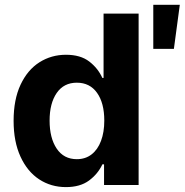

<svg xmlns="http://www.w3.org/2000/svg" viewBox="-20 -763 762 792"><path d="M36.1 -264.6Q36.1 -352.5 64.9 -413.8Q93.8 -475.1 142.8 -506.1Q191.9 -537.1 252 -537.1Q312 -537.1 348.1 -509.3Q384.3 -481.4 402.3 -441.4H407.2V-707H551.8V0H409.2V-85H402.3Q383.8 -45.4 347.2 -18.3Q310.5 8.8 252 8.8Q190.4 8.8 141.6 -23.2Q92.8 -55.2 64.5 -116.9Q36.1 -178.7 36.1 -264.6ZM410.2 -265.6Q410.2 -337.9 380.4 -379.9Q350.6 -421.9 296.9 -421.9Q243.2 -421.9 213.9 -379.4Q184.6 -336.9 184.6 -265.6Q184.6 -193.4 213.9 -149.9Q243.2 -106.4 296.9 -106.4Q332.5 -106.4 357.9 -126.2Q383.3 -146 396.7 -181.9Q410.2 -217.8 410.2 -265.6ZM612.3 -743.2H721.7L697.3 -561.5H612.3Z"/></svg>

Font: Pretendard
Style: Bold
Weight: 700
Designer: Base glyphs from Inter by Rasmus Andersson; Hangeul glyphs from Noto Sans CJK(Source Han Sans) by Jang Soo-young and Kan
Foundry: Kil Hyung-jin
Version: Version 1.309